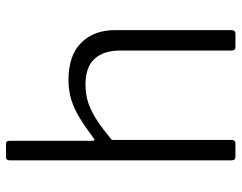

<svg xmlns="http://www.w3.org/2000/svg" viewBox="-100 -682 782 621"><g transform="rotate(-90 290.5 -371.0)"><path d="M95 0Q83 0 83 -12V-731Q83 -742 93 -742H136Q146 -742 146 -732V-462Q146 -457 148.5 -456Q151 -455 155 -459Q191 -486 220.5 -504Q250 -522 279.5 -531Q309 -540 343 -540Q422 -540 463 -499Q504 -458 504 -390V-13Q504 0 492 0H450Q444 0 441 -3Q438 -6 438 -12V-373Q438 -426 411.5 -455.5Q385 -485 327 -485Q295 -485 267.5 -475.5Q240 -466 212 -447.5Q184 -429 149 -400V-12Q149 0 136 0H95Z"/></g></svg>

Font: Libre Franklin Thin Light
Style: Regular
Weight: 300
Version: Version 3.000